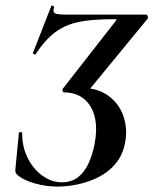

<svg xmlns="http://www.w3.org/2000/svg" viewBox="-20 -679 568 711"><path d="M193 12Q150 12 108.5 0Q67 -12 47 -29Q41 -34 38.5 -38.5Q36 -43 37 -53L50 -187Q51 -190 56.5 -190Q62 -190 62 -185Q62 -135 82.5 -94Q103 -53 137 -28.5Q171 -4 209 -4Q246 -4 270.5 -24Q295 -44 309 -76.5Q323 -109 330 -144Q347 -233 315 -285Q283 -337 216 -337Q214 -337 212 -342Q210 -347 213 -351L409 -602Q414 -608 408 -608Q366 -608 330.5 -605.5Q295 -603 264.5 -596Q234 -589 207.5 -574.5Q181 -560 157.5 -536Q134 -512 111 -477Q110 -476 105.5 -478.5Q101 -481 102 -483L170 -657Q171 -660 176 -657.5Q181 -655 180 -651Q175 -635 183 -630Q191 -625 225 -625Q253 -625 287.5 -625Q322 -625 361.5 -625Q401 -625 441.5 -625Q482 -625 522 -625Q525 -625 527 -618.5Q529 -612 526 -609L305 -340L277 -354Q342 -354 382.5 -323.5Q423 -293 438 -246Q453 -199 443 -149Q434 -104 408 -73Q382 -42 345.5 -23.5Q309 -5 269 3.5Q229 12 193 12Z"/></svg>

Font: Cormorant Garamond Light
Style: Italic
Weight: 300
Italic angle: -10°
Designer: Christian Thalmann (Catharsis Fonts)
Foundry: Catharsis Fonts
Version: Version 4.001